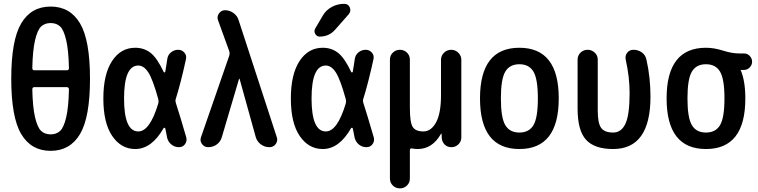

<svg xmlns="http://www.w3.org/2000/svg" viewBox="-20 -785 4040 1024"><path d="M163.1 -320.3Q152.3 -320.3 152.3 -307.6Q154.3 -212.9 167 -159.2Q179.7 -105.5 199.2 -86.9Q218.8 -68.4 250 -68.4Q281.2 -68.4 300.8 -86.9Q320.3 -105.5 333 -159.2Q345.7 -212.9 347.7 -307.6Q347.7 -319.3 336.9 -320.3ZM152.3 -421.9Q152.3 -410.2 163.1 -410.2H336.9Q347.7 -410.2 347.7 -421.9Q345.7 -516.6 333 -570.8Q320.3 -625 300.8 -643.6Q281.2 -662.1 250 -662.1Q218.8 -662.1 199.2 -643.6Q179.7 -625 167 -570.8Q154.3 -516.6 152.3 -421.9ZM406.7 -69.8Q353.5 19.5 250 19.5Q146.5 19.5 93.3 -69.8Q40 -159.2 40 -365.2Q40 -571.3 93.3 -660.6Q146.5 -750 250 -750Q353.5 -750 406.7 -660.6Q460 -571.3 460 -365.2Q460 -159.2 406.7 -69.8Z M717.8 -435.5Q641.6 -435.5 641.6 -259.8Q641.6 -84 717.8 -84Q779.3 -84 824.2 -233.4Q827.1 -244.1 824.2 -255.9Q794.9 -362.3 771 -398.9Q747.1 -435.5 717.8 -435.5ZM701.2 9.8Q626 9.8 578.6 -59.6Q531.2 -128.9 531.2 -259.8Q531.2 -388.7 577.6 -459.5Q624 -530.3 701.2 -530.3Q748 -530.3 782.7 -503.4Q817.4 -476.6 853.5 -400.4Q857.4 -396.5 861.3 -401.4Q863.3 -413.1 867.2 -437.5Q871.1 -461.9 872.1 -469.7Q875 -492.2 892.1 -505.9Q909.2 -519.5 930.7 -519.5Q950.2 -519.5 963.4 -504.4Q976.6 -489.3 971.7 -468.8Q944.3 -342.8 917 -255.9Q914.1 -247.1 918 -235.4Q937.5 -175.8 973.6 -51.8Q978.5 -32.2 966.8 -16.1Q955.1 0 934.6 0Q911.1 0 893.6 -14.6Q876 -29.3 871.1 -51.8Q869.1 -61.5 865.7 -79.6Q862.3 -97.7 861.3 -100.6Q860.4 -103.5 856.9 -103.5Q853.5 -103.5 852.5 -101.6Q789.1 9.8 701.2 9.8Z M1090.8 0Q1069.3 0 1057.1 -17.1Q1044.9 -34.2 1051.8 -52.7L1203.1 -489.3Q1206.1 -500 1203.1 -510.7L1142.6 -677.7Q1135.7 -696.3 1147.9 -713.4Q1160.2 -730.5 1179.7 -730.5Q1205.1 -730.5 1225.6 -715.3Q1246.1 -700.2 1252.9 -676.8L1456.1 -53.7Q1462.9 -34.2 1450.7 -17.1Q1438.5 0 1417 0Q1391.6 0 1371.1 -15.1Q1350.6 -30.3 1343.8 -54.7L1257.8 -364.3Q1257.8 -365.2 1255.9 -365.2Q1254.9 -365.2 1254.9 -364.3L1163.1 -53.7Q1156.2 -29.3 1136.2 -14.6Q1116.2 0 1090.8 0Z M1701.2 -701.2Q1718.8 -731.4 1749.5 -748Q1780.3 -764.6 1815.4 -764.6Q1837.9 -764.6 1845.7 -745.1Q1853.5 -725.6 1839.8 -709L1767.6 -627Q1735.4 -589.8 1684.6 -589.8Q1668.9 -589.8 1661.1 -604.5Q1653.3 -619.1 1661.1 -632.8ZM1717.8 -435.5Q1641.6 -435.5 1641.6 -259.8Q1641.6 -84 1717.8 -84Q1779.3 -84 1824.2 -233.4Q1827.1 -244.1 1824.2 -255.9Q1794.9 -362.3 1771 -398.9Q1747.1 -435.5 1717.8 -435.5ZM1701.2 9.8Q1626 9.8 1578.6 -59.6Q1531.2 -128.9 1531.2 -259.8Q1531.2 -388.7 1577.6 -459.5Q1624 -530.3 1701.2 -530.3Q1748 -530.3 1782.7 -503.4Q1817.4 -476.6 1853.5 -400.4Q1857.4 -396.5 1861.3 -401.4Q1863.3 -413.1 1867.2 -437.5Q1871.1 -461.9 1872.1 -469.7Q1875 -492.2 1892.1 -505.9Q1909.2 -519.5 1930.7 -519.5Q1950.2 -519.5 1963.4 -504.4Q1976.6 -489.3 1971.7 -468.8Q1944.3 -342.8 1917 -255.9Q1914.1 -247.1 1918 -235.4Q1937.5 -175.8 1973.6 -51.8Q1978.5 -32.2 1966.8 -16.1Q1955.1 0 1934.6 0Q1911.1 0 1893.6 -14.6Q1876 -29.3 1871.1 -51.8Q1869.1 -61.5 1865.7 -79.6Q1862.3 -97.7 1861.3 -100.6Q1860.4 -103.5 1856.9 -103.5Q1853.5 -103.5 1852.5 -101.6Q1789.1 9.8 1701.2 9.8Z M2059.6 167V-466.8Q2059.6 -489.3 2075.2 -504.4Q2090.8 -519.5 2112.8 -519.5Q2134.8 -519.5 2150.4 -504.4Q2166 -489.3 2166 -466.8V-209Q2166 -131.8 2181.2 -107.9Q2196.3 -84 2238.3 -84Q2279.3 -84 2305.7 -132.3Q2332 -180.7 2332 -276.4V-465.8Q2332 -488.3 2348.1 -503.9Q2364.3 -519.5 2386.2 -519.5Q2408.2 -519.5 2424.3 -503.9Q2440.4 -488.3 2440.4 -465.8V-51.8Q2440.4 -30.3 2424.8 -15.1Q2409.2 0 2387.7 0Q2365.2 0 2351.1 -14.6Q2336.9 -29.3 2335.9 -50.8L2335 -72.3H2334Q2332 -72.3 2332 -71.3Q2286.1 9.8 2208 9.8Q2192.4 9.8 2177.7 6.8Q2166 4.9 2166 15.6V167Q2166 189.5 2150.4 204.6Q2134.8 219.7 2112.8 219.7Q2090.8 219.7 2075.2 204.6Q2059.6 189.5 2059.6 167Z M2825.2 -402.8Q2801.8 -442.4 2750 -442.4Q2698.2 -442.4 2674.8 -402.8Q2651.4 -363.3 2651.4 -260.3Q2651.4 -157.2 2674.8 -117.7Q2698.2 -78.1 2750 -78.1Q2801.8 -78.1 2825.2 -117.7Q2848.6 -157.2 2848.6 -260.3Q2848.6 -363.3 2825.2 -402.8ZM2960 -260.3Q2960 9.8 2750 9.8Q2540 9.8 2540 -260.3Q2540 -530.3 2750 -530.3Q2960 -530.3 2960 -260.3Z M3250 9.8Q3150.4 9.8 3105.5 -39.6Q3060.5 -88.9 3060.5 -205.1V-466.8Q3060.5 -489.3 3076.2 -504.4Q3091.8 -519.5 3113.8 -519.5Q3135.7 -519.5 3151.9 -504.4Q3168 -489.3 3168 -466.8V-194.3Q3168 -127.9 3186 -103Q3204.1 -78.1 3250 -78.1Q3293.9 -78.1 3315.9 -125.5Q3337.9 -172.9 3337.9 -289.1Q3337.9 -373 3317.4 -465.8Q3312.5 -487.3 3324.7 -503.4Q3336.9 -519.5 3358.4 -519.5Q3383.8 -519.5 3403.3 -505.4Q3422.9 -491.2 3427.7 -466.8Q3449.2 -372.1 3449.2 -269.5Q3449.2 9.8 3250 9.8Z M3820.3 -402.8Q3796.9 -442.4 3745.1 -442.4Q3693.4 -442.4 3669.9 -402.8Q3646.5 -363.3 3646.5 -260.3Q3646.5 -157.2 3669.9 -117.7Q3693.4 -78.1 3745.1 -78.1Q3796.9 -78.1 3820.3 -117.7Q3843.8 -157.2 3843.8 -260.3Q3843.8 -363.3 3820.3 -402.8ZM3745.1 -530.3Q3788.1 -530.3 3835.9 -515.1Q3883.8 -500 3920.9 -500H3948.2Q3965.8 -500 3978.5 -486.8Q3991.2 -473.6 3991.2 -456.1Q3991.2 -438.5 3978.5 -425.3Q3965.8 -412.1 3948.2 -412.1H3930.7H3929.7V-411.1L3930.7 -410.2Q3955.1 -352.5 3955.1 -259.8Q3955.1 9.8 3745.1 9.8Q3535.2 9.8 3535.2 -260.3Q3535.2 -530.3 3745.1 -530.3Z"/></svg>

Font: Rounded-X Mgen+ 1m medium
Style: Regular
Weight: 500
Designer: [Source Han Sans]
Ryoko NISHIZUKA  (kana & ideographs); Paul D. Hunt (Latin, Greek & Cyrillic); Wenlong ZHANG  (bopomofo
Version: Version 1.059.20150602